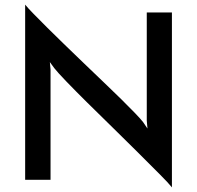

<svg xmlns="http://www.w3.org/2000/svg" viewBox="-20 -779 854 832"><path d="M725 -725V33Q711 15 671 -25Q631 -65 579 -117Q527 -169 468.5 -226Q410 -283 358 -334.5Q306 -386 267 -426.5Q228 -467 215 -484L196 -510L199 -478V0H89V-759Q100 -745 125.5 -719Q151 -693 185.5 -658.5Q220 -624 261.5 -584Q303 -544 345.5 -503Q388 -462 429.5 -422.5Q471 -383 505.5 -349Q540 -315 565 -289Q590 -263 600 -250L619 -222L616 -256V-725Z"/></svg>

Font: JosefinSans
Style: SemiBold
Weight: 600
Designer: Santiago Orozco
Foundry: Typemade
Version: Version 1.0 ; ttfautohint (v1.3)